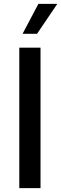

<svg xmlns="http://www.w3.org/2000/svg" viewBox="-20 -975 317 995"><path d="M190 -728H80V0H190ZM97 -800H172L277 -955H179Z"/></svg>

Font: Wafeq Medium
Style: Regular
Weight: 500
Designer: Rasmus Andersson & Azza Alameddine
Foundry: Google & TypeTogether
Version: Version 3.000;January 28, 2025;FontCreator 15.0.0.3014 64-bi